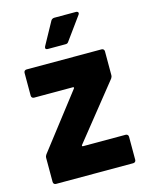

<svg xmlns="http://www.w3.org/2000/svg" viewBox="-108 -767 640 835"><g transform="rotate(-15 212.0 -350.0)"><path d="M156 -576H236C242 -576 246 -577 250 -583L324 -685C330 -693 326 -700 316 -700H219C213 -700 207 -697 204 -692L148 -590C144 -582 147 -576 156 -576ZM39 0H387C394 0 399 -5 399 -12V-116C399 -123 394 -128 387 -128H195C191 -128 190 -131 192 -134L389 -380C392 -384 394 -389 394 -395V-502C394 -509 389 -514 382 -514H44C37 -514 32 -509 32 -502V-399C32 -392 37 -387 44 -387H219C223 -387 224 -384 222 -381L32 -135C29 -131 27 -126 27 -120V-12C27 -5 32 0 39 0Z"/></g></svg>

Font: Barlow Semi Condensed
Style: Bold
Weight: 700
Width: 4
Designer: Jeremy Tribby
Foundry: Tribby Type
Version: Version 1.422;hotconv 1.0.109;makeotfexe 2.5.65596